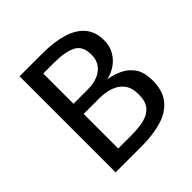

<svg xmlns="http://www.w3.org/2000/svg" viewBox="-183 -831 974 974"><g transform="rotate(-45 304.0 -344.5)"><path d="M100 -689H263Q348 -689 408.5 -670.5Q469 -652 501 -613.5Q533 -575 533 -515Q533 -473 514.5 -441.5Q496 -410 467 -390.5Q438 -371 404 -364Q444 -357 480.5 -340Q517 -323 540 -289Q563 -255 563 -196Q563 -123 528 -80Q493 -37 431.5 -18.5Q370 0 290 0H100ZM273 -614H195V-76H290Q340 -76 379 -85Q418 -94 440.5 -120Q463 -146 463 -196Q463 -245 441.5 -272.5Q420 -300 385 -312Q350 -324 308 -324H179V-397H299Q338 -397 369 -409.5Q400 -422 418 -447Q436 -472 436 -508Q436 -572 393 -593Q350 -614 273 -614Z"/></g></svg>

Font: Fira Sans Variable
Style: Regular
Weight: 400
Designer: Carrois Corporate & Edenspiekermann AG
Foundry: Carrois Corporate GbR & Edenspiekermann AG
Version: Version 4.202